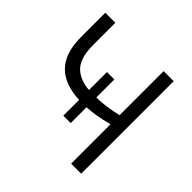

<svg xmlns="http://www.w3.org/2000/svg" viewBox="-177 -863 1027 1027"><g transform="rotate(45 336.0 -350.0)"><path d="M287.5 -152V-482H343.5V-152ZM498.5 0V-298Q452 -285.5 406.8 -278.2Q361.5 -271 308.5 -271Q227 -271 171 -296.8Q115 -322.5 86 -377.2Q57 -432 57 -519V-700H133V-531Q133 -429 179.5 -387Q226 -345 313.5 -345Q370 -345 413.2 -350.8Q456.5 -356.5 498.5 -366.5V-700H574.5V0Z"/></g></svg>

Font: Geologica Roman ExtraLight
Style: Regular
Weight: 250
Designer: Sindre Bremnes, Frode Helland
Foundry: Monokrom Skriftforlag AS
Version: Version 1.010;gftools[0.9.28]